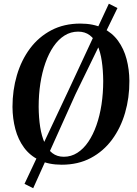

<svg xmlns="http://www.w3.org/2000/svg" viewBox="-20 -880 738 1038"><path d="M313.5 10.5Q243 10.5 192.2 -14.2Q141.5 -39 109.8 -82.2Q78 -125.5 63 -182Q48 -238.5 47.5 -302Q47.5 -392.5 71.5 -473.8Q95.5 -555 142.2 -617.8Q189 -680.5 257.5 -716.5Q326 -752.5 414.5 -752.5Q485.5 -752.5 536 -727.8Q586.5 -703 618 -659.8Q649.5 -616.5 664.2 -560.8Q679 -505 679.5 -443Q680 -352 656.2 -270.2Q632.5 -188.5 585.8 -125.2Q539 -62 470.8 -25.8Q402.5 10.5 313.5 10.5ZM325 -32.5Q364.5 -32.5 398 -53.8Q431.5 -75 457.5 -113.5Q483.5 -152 501.5 -203.2Q519.5 -254.5 528.8 -315.2Q538 -376 538 -442Q537.5 -501 530.2 -550Q523 -599 507 -634.5Q491 -670 465.2 -689.5Q439.5 -709 402.5 -709Q362.5 -709 329 -688Q295.5 -667 269.5 -629Q243.5 -591 225.5 -540Q207.5 -489 198.2 -428.8Q189 -368.5 189 -303Q189.5 -243 197.2 -193.5Q205 -144 221.2 -108Q237.5 -72 263 -52.2Q288.5 -32.5 325 -32.5ZM112.5 114 351 -393 568.5 -860 615 -836.5 388.5 -371.5 159.5 137.5Z"/></svg>

Font: Merriweather 72pt SemiBold
Style: Italic
Weight: 600
Italic angle: -7.8°
Version: Version 2.101